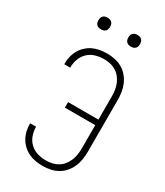

<svg xmlns="http://www.w3.org/2000/svg" viewBox="-227 -1014 954 1112"><g transform="rotate(30 250.0 -458.0)"><path d="M253 8Q229 8 205 4Q181 0 159.5 -10Q138 -20 120 -36.5Q102 -53 90 -74Q78 -95 72.5 -119Q67 -143 67 -167V-170H107V-167Q107 -139 117 -111.5Q127 -84 148 -64.5Q169 -45 196.5 -37Q224 -29 253 -29Q274 -29 294.5 -33.5Q315 -38 333 -49Q351 -60 364 -76.5Q377 -93 385 -112.5Q393 -132 396 -153Q399 -174 399 -195V-349H196V-386H399V-540Q399 -561 396 -582Q393 -603 385 -622.5Q377 -642 364 -658.5Q351 -675 333 -686Q315 -697 294.5 -701.5Q274 -706 253 -706Q224 -706 196.5 -698Q169 -690 148 -670.5Q127 -651 117 -623.5Q107 -596 107 -568V-565H67V-568Q67 -592 72.5 -616Q78 -640 90 -661Q102 -682 120 -698.5Q138 -715 159.5 -725Q181 -735 205 -739Q229 -743 253 -743Q279 -743 305 -737.5Q331 -732 353.5 -719Q376 -706 393 -686Q410 -666 420.5 -642Q431 -618 435 -592Q439 -566 439 -540V-195Q439 -169 435 -143Q431 -117 420.5 -93Q410 -69 393 -49Q376 -29 353.5 -16Q331 -3 305 2.5Q279 8 253 8ZM350 -846Q342 -846 334.5 -848Q327 -850 321 -856Q315 -862 313 -869.5Q311 -877 311 -885Q311 -893 313 -900.5Q315 -908 321 -914Q327 -920 334.5 -922Q342 -924 350 -924Q358 -924 365.5 -922Q373 -920 379 -914Q385 -908 387 -900.5Q389 -893 389 -885Q389 -877 387 -869.5Q385 -862 379 -856Q373 -850 365.5 -848Q358 -846 350 -846ZM150 -846Q142 -846 134.5 -848Q127 -850 121 -856Q115 -862 113 -869.5Q111 -877 111 -885Q111 -893 113 -900.5Q115 -908 121 -914Q127 -920 134.5 -922Q142 -924 150 -924Q158 -924 165.5 -922Q173 -920 179 -914Q185 -908 187 -900.5Q189 -893 189 -885Q189 -877 187 -869.5Q185 -862 179 -856Q173 -850 165.5 -848Q158 -846 150 -846Z"/></g></svg>

Font: Iosevka Extralight
Style: Regular
Weight: 200
Monospace: yes
Designer: Belleve Invis
Foundry: Belleve Invis
Version: Version 32.0.1; ttfautohint (v1.8.4)